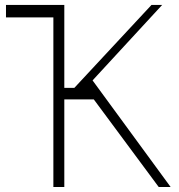

<svg xmlns="http://www.w3.org/2000/svg" viewBox="-20 -747 717 767"><path d="M614 0 354.8 -349.8H236.9V0H193.2V-677.6H3.9V-727.3H236.9V-396H277L585.2 -727.3H627.8L349.8 -425.8L661.6 0Z"/></svg>

Font: Inter Extra Light BETA
Style: Regular
Weight: 200
Designer: Rasmus Andersson
Foundry: rsms
Version: Version 3.011;git-f93a4a705